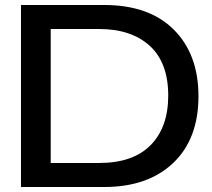

<svg xmlns="http://www.w3.org/2000/svg" viewBox="-20 -749 848 769"><path d="M64 0V-729H397Q577.1 -729 676 -630.4Q774.9 -531.7 774.9 -363.8Q774.9 -192.4 673.6 -96.2Q572.3 0 397 0ZM183.1 -96.2H377Q512.7 -96.2 583.3 -167.7Q653.8 -239.3 653.8 -366.2Q653.8 -498 579.8 -565.4Q505.9 -632.8 377 -632.8H183.1Z"/></svg>

Font: Lumene Sans Expanded Medium
Style: Regular
Weight: 500
Width: 7
Designer: Deni Anggara
Version: Version 1.003;Glyphs 3.1.2 (3151)